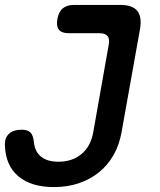

<svg xmlns="http://www.w3.org/2000/svg" viewBox="-31 -750 651 780"><path d="M-11 -158Q-13 -189 5 -206Q23 -223 57 -223Q81 -223 92.5 -212Q104 -201 107 -171Q111 -133 136.5 -113Q162 -93 206 -93Q263 -93 300.5 -124.5Q338 -156 348 -214L411 -570Q415 -593 405.5 -604Q396 -615 374 -615H250Q220 -615 208.5 -629Q197 -643 202 -672Q207 -702 224 -716Q241 -730 270 -730H458Q507 -730 526.5 -706Q546 -682 538 -633L463 -214Q454 -162 430.5 -120.5Q407 -79 371 -50Q335 -21 289 -5.5Q243 10 188 10Q96 10 44 -33.5Q-8 -77 -11 -158Z"/></svg>

Font: Maple Mono SemiBold
Style: Italic
Weight: 600
Italic angle: -10°
Monospace: yes
Designer: subframe7536
Version: Version 7.000